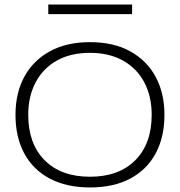

<svg xmlns="http://www.w3.org/2000/svg" viewBox="-20 -812 790 843"><path d="M375 11Q272 11 198.5 -28Q125 -67 86.5 -138.5Q48 -210 48 -308Q48 -403 86.5 -474.5Q125 -546 198.5 -586.5Q272 -627 375 -627Q479 -627 552 -586.5Q625 -546 663.5 -474.5Q702 -403 702 -308Q702 -210 663.5 -138.5Q625 -67 552 -28Q479 11 375 11ZM375 -36Q502 -36 574 -108.5Q646 -181 646 -308Q646 -389 613.5 -450.5Q581 -512 520 -546Q459 -580 375 -580Q290 -580 229.5 -546Q169 -512 136.5 -450.5Q104 -389 104 -308Q104 -181 176 -108.5Q248 -36 375 -36ZM192 -750V-792H560V-750Z"/></svg>

Font: Inconsolata ExtraExpanded Light
Style: Regular
Weight: 300
Width: 8
Monospace: yes
Designer: Raph Levien, Cyreal, Brenton Simpson
Foundry: Raph Levien, Cyreal, Google
Version: Version 3.001; ttfautohint (v1.8.2.53-6de2)